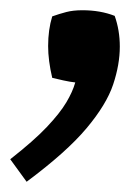

<svg xmlns="http://www.w3.org/2000/svg" viewBox="-28 -520 264 375"><path d="M-8 -209Q38 -245 63.5 -272Q89 -299 101.5 -320Q114 -341 119 -359Q109 -360 95.5 -363Q82 -366 74 -368Q66 -402 66 -430Q66 -462 74 -488Q88 -493 101.5 -496.5Q115 -500 133 -500Q168 -500 196 -489Q206 -461 206 -429Q206 -394 193 -355Q180 -316 141 -269.5Q102 -223 24 -165Z"/></svg>

Font: Ruwudu
Style: Bold
Weight: 700
Designer: Becca Hirsbrunner Spalinger
Foundry: SIL International
Version: Version 3.000